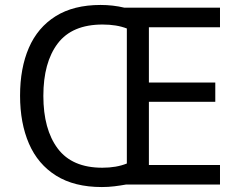

<svg xmlns="http://www.w3.org/2000/svg" viewBox="-20 -745 968 775"><path d="M386 -725Q436 -725 482 -714H868V-635H581V-412H849V-334H581V-79H868V0H488Q466 4 441.5 7Q417 10 391 10Q280 10 206.5 -36Q133 -82 97 -165Q61 -248 61 -359Q61 -470 96.5 -552Q132 -634 204.5 -679.5Q277 -725 386 -725ZM394 -646Q271 -646 213 -569.5Q155 -493 155 -358Q155 -223 213 -145.5Q271 -68 393 -68Q450 -68 492 -85V-630Q451 -646 394 -646Z"/></svg>

Font: Noto Sans Vai
Style: Regular
Weight: 400
Designer: Monotype Design Team
Foundry: Monotype Imaging Inc.
Version: Version 2.001; ttfautohint (v1.8.4.7-5d5b)